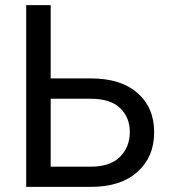

<svg xmlns="http://www.w3.org/2000/svg" viewBox="-20 -731 671 751"><path d="M335.4 0H82.5V-710.9H178.2V-424.3H335.4Q452.6 -424.3 517.8 -367.2Q583 -310.1 583 -213.9Q583 -117.2 517.6 -58.6Q452.1 0 335.4 0ZM335.4 -344.7H178.2V-79.1H335.4Q411.1 -79.1 449.5 -117.7Q487.8 -156.2 487.8 -214.8Q487.8 -272 449.7 -308.3Q411.6 -344.7 335.4 -344.7Z"/></svg>

Font: Bert Sans Medium
Style: Regular
Weight: 500
Designer: Christian Robertson, Adam Twardoch, & Cristiano Sobral
Foundry: Google
Version: Version 12.135;January 10, 2020;FontCreator 12.0.0.2547 64-b